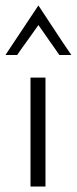

<svg xmlns="http://www.w3.org/2000/svg" viewBox="-44 -685 282 705"><path d="M123 0H68V-400H123ZM97 -665Q127 -620 157 -574Q187 -528 218 -483H174Q166 -495 156 -509Q146 -523 135.5 -538Q125 -553 115 -567.5Q105 -582 97 -593Q89 -582 79 -567.5Q69 -553 58 -538Q47 -523 37 -509Q27 -495 19 -483H-24Z"/></svg>

Font: Josefin Sans
Style: Regular
Weight: 400
Designer: Santiago Orozco
Foundry: Typemade
Version: Version 1.0